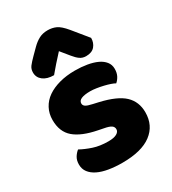

<svg xmlns="http://www.w3.org/2000/svg" viewBox="-185 -844 862 961"><g transform="rotate(-30 246.0 -364.0)"><path d="M462 -145Q462 -69 405 -26Q348 17 237 17Q195 17 159 11Q123 5 97.5 -7.5Q72 -20 57.5 -39Q43 -58 43 -84Q43 -108 53 -124.5Q63 -141 77 -152Q106 -136 143.5 -123.5Q181 -111 230 -111Q261 -111 277.5 -120Q294 -129 294 -144Q294 -158 282 -166Q270 -174 242 -179L212 -185Q125 -202 82.5 -238.5Q40 -275 40 -343Q40 -380 56 -410Q72 -440 101 -460Q130 -480 170.5 -491Q211 -502 260 -502Q297 -502 329.5 -496.5Q362 -491 386 -480Q410 -469 424 -451.5Q438 -434 438 -410Q438 -387 429.5 -370.5Q421 -354 408 -343Q400 -348 384 -353.5Q368 -359 349 -363.5Q330 -368 310.5 -371Q291 -374 275 -374Q242 -374 224 -366.5Q206 -359 206 -343Q206 -332 216 -325Q226 -318 254 -312L285 -305Q381 -283 421.5 -244.5Q462 -206 462 -145ZM240 -626Q227 -611 216.5 -600Q206 -589 197 -578.5Q188 -568 179 -557.5Q170 -547 159 -534Q120 -534 97 -551.5Q74 -569 74 -598Q74 -618 85 -632.5Q96 -647 118 -669L152 -703Q171 -722 192.5 -733.5Q214 -745 243 -745Q269 -745 291 -735Q313 -725 342 -690L413 -603Q413 -575 396.5 -555.5Q380 -536 346 -536Q326 -536 311 -546.5Q296 -557 280 -577Z"/></g></svg>

Font: Baloo Thambi 2 ExtraBold
Style: Regular
Weight: 800
Designer: Aadarsh Rajan and Ek Type
Foundry: Ek Type
Version: Version 1.640;hotconv 1.0.111;makeotfexe 2.5.65597; ttfautoh